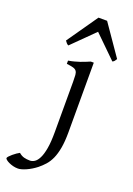

<svg xmlns="http://www.w3.org/2000/svg" viewBox="-295 -783 754 1091"><g transform="rotate(20 82.0 -237.0)"><path d="M163.6 -48.3Q163.6 7.8 156.5 47.1Q149.4 86.4 137 114Q124.5 141.6 107.4 160.6Q90.3 179.7 70.8 195.3Q57.6 205.6 43 214.6Q28.3 223.6 13.7 230.2Q-1 236.8 -13.9 240.5Q-26.9 244.1 -36.1 244.1Q-51.3 244.1 -65.7 240.5Q-80.1 236.8 -91.6 231.4Q-103 226.1 -110.1 220.2Q-117.2 214.4 -117.2 210.4Q-117.2 206.1 -110.1 198.5Q-103 190.9 -93.3 182.6Q-83.5 174.3 -73 167Q-62.5 159.7 -55.2 156.2Q-39.6 169.9 -22.9 174.1Q-6.3 178.2 12.2 178.2Q26.4 178.2 40.3 169.2Q54.2 160.2 65.4 137.7Q76.7 115.2 83.5 76.7Q90.3 38.1 90.3 -21V-327.1Q90.3 -352.1 89.1 -367.2Q87.9 -382.3 81.5 -390.9Q75.2 -399.4 61.3 -403.3Q47.4 -407.2 22 -410.2V-429.7Q42.5 -433.1 58.3 -437.5Q74.2 -441.9 88.6 -446.5Q103 -451.2 116.5 -456.8Q129.9 -462.4 145.5 -468.8H163.6V-48.3ZM281.2 -533.2Q275.4 -523.9 272 -519.5Q268.6 -515.1 260.3 -511.2L126.5 -642.1L-5.9 -511.2Q-9.8 -513.2 -12.5 -515.1Q-15.1 -517.1 -17.3 -519.5Q-19.5 -522 -22 -525.4Q-24.4 -528.8 -27.8 -533.2L101.1 -718.3H153.3L281.2 -533.2Z"/></g></svg>

Font: Gentium
Style: Regular
Weight: 400
Designer: J. Victor Gaultney
Version: Version 1.03; 2011; OFL 1.1 release